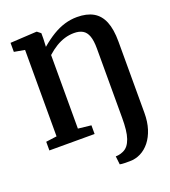

<svg xmlns="http://www.w3.org/2000/svg" viewBox="-174 -877 1101 1247"><g transform="rotate(-20 377.0 -254.0)"><path d="M438 241 431.5 183.5Q438.5 184 452.8 181.8Q467 179.5 483 172.5Q503 164 516.8 146.8Q530.5 129.5 539.5 103.5Q548.5 77.5 552.2 42.5Q556 7.5 556 -36.5V-517Q556 -571 544.5 -602.8Q533 -634.5 509.5 -648.2Q486 -662 450 -662Q416.5 -662 385 -652.5Q353.5 -643 323 -624.5Q292.5 -606 262 -578.5V-70L352 -60V0H39.5V-60L114.5 -70V-667.5L41.5 -680.5V-743L219 -753H226.5L251 -733.5V-695.5L248.5 -640Q293 -678 334.5 -703Q376 -728 417.8 -740.5Q459.5 -753 503.5 -753Q570.5 -753 614.8 -728Q659 -703 681 -649.8Q703 -596.5 703 -510.5V-18Q703 43.5 687.5 92Q672 140.5 644.8 174.8Q617.5 209 582 226.8Q546.5 244.5 506.5 244.5Q486.5 244.5 468.8 244.2Q451 244 438 241Z"/></g></svg>

Font: Merriweather Light 18pt
Style: Bold
Weight: 700
Version: Version 2.100